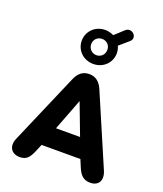

<svg xmlns="http://www.w3.org/2000/svg" viewBox="-185 -1170 1100 1297"><g transform="rotate(20 365.0 -521.0)"><path d="M114 9C163 9 183 -18 205 -71L225 -119H504L524 -71C545 -19 569 9 620 9C680 9 707 -37 680 -100L463 -606C442 -656 409 -679 366 -679C321 -679 289 -656 268 -606L50 -100C23 -39 52 9 114 9ZM365 -485 451 -258H278ZM365 -752C436 -752 491 -805 491 -874C491 -892 487 -909 480 -925L547 -983C588 -1019 530 -1077 489 -1039L426 -981C408 -990 387 -996 365 -996C294 -996 239 -943 239 -874C239 -805 294 -752 365 -752ZM365 -815C333 -815 307 -840 307 -874C307 -908 333 -932 365 -932C398 -932 423 -908 423 -874C423 -840 398 -815 365 -815Z"/></g></svg>

Font: SN Pro Heavy
Style: Regular
Weight: 800
Designer: Tobias Whetton
Foundry: Supernotes
Version: Version 1.001;Glyphs 3.2 (3249)